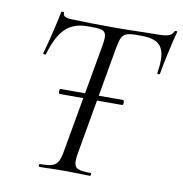

<svg xmlns="http://www.w3.org/2000/svg" viewBox="-75 -724 758 795"><g transform="rotate(10 303.5 -326.5)"><path d="M168 -323Q168 -327 169.5 -330Q171 -333 172 -333H435Q437 -333 438.5 -330Q440 -327 440 -323Q440 -312 435 -312H172Q170 -312 169 -315.5Q168 -319 168 -323ZM142 -12Q176 -12 192.5 -17Q209 -22 217.5 -36.5Q226 -51 231 -81L313 -544Q316 -562 316 -574Q316 -594 304.5 -601Q293 -608 262 -608H238Q179 -608 144.5 -574.5Q110 -541 88 -464Q88 -462 84 -462Q81 -462 78 -463.5Q75 -465 76 -466Q84 -491 99 -552.5Q114 -614 120 -647Q121 -650 127 -649.5Q133 -649 132 -646Q129 -625 171 -625Q245 -622 354 -622Q405 -622 467 -624L530 -625Q560 -625 575 -630Q590 -635 596 -650Q598 -653 603 -652.5Q608 -652 607 -648Q599 -621 585 -556.5Q571 -492 567 -466Q566 -463 560.5 -463.5Q555 -464 556 -468Q561 -501 561 -522Q561 -568 538.5 -588Q516 -608 465 -608H441Q415 -608 401.5 -602.5Q388 -597 381.5 -583.5Q375 -570 370 -542L289 -81Q286 -63 286 -50Q286 -27 300.5 -19.5Q315 -12 356 -12Q358 -12 358 -6Q358 0 356 0Q329 0 313 -1L248 -2L186 -1Q170 0 142 0Q139 0 139 -6Q139 -12 142 -12Z"/></g></svg>

Font: Cormorant Infant
Style: Italic
Weight: 400
Italic angle: -10°
Designer: Christian Thalmann (Catharsis Fonts)
Foundry: Catharsis Fonts
Version: Version 4.000